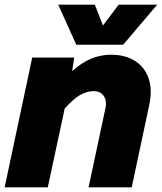

<svg xmlns="http://www.w3.org/2000/svg" viewBox="-27 -808 698 828"><path d="M430 -360Q430 -385 416 -400Q402 -415 378 -415Q346 -415 317 -397.5Q288 -380 252 -340L179 0H-7L112 -560H293L284 -501Q325 -538 366 -555Q407 -572 453 -572Q504 -572 542.5 -552.5Q581 -533 602 -496.5Q623 -460 623 -411Q623 -386 617 -357L541 0H355L427 -338Q430 -350 430 -360ZM382 -788 417 -698 485 -788H651L504 -615H302L224 -788Z"/></svg>

Font: Azeret Mono ExtraBold
Style: Italic
Weight: 800
Italic angle: -12°
Designer: Martin Vácha
Foundry: Displaay
Version: Version 1.000; Glyphs 3.0.3, build 3074